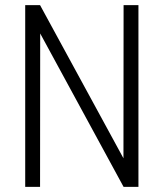

<svg xmlns="http://www.w3.org/2000/svg" viewBox="-20 -731 640 751"><path d="M521.5 0H463.4L137.2 -600.1L136.7 0H78.6V-710.9H136.7L462.9 -111.8L463.4 -710.9H521.5Z"/></svg>

Font: TypoPRO Roboto Mono
Style: Regular
Weight: 300
Designer: Google
Version: Version 2.000986; 2015; ttfautohint (v1.3)